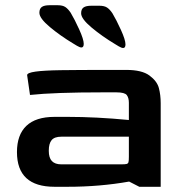

<svg xmlns="http://www.w3.org/2000/svg" viewBox="-20 -716 691 736"><path d="M45 -133Q45 -199 81 -233.5Q117 -268 189 -268H240Q349 -268 474 -256V-322Q474 -341 466 -351.5Q458 -362 426 -362H376Q187 -362 95 -352L84 -428Q84 -437 116 -441.5Q148 -446 213 -447Q278 -448 414 -448H464Q524 -448 553 -426.5Q582 -405 589 -378.5Q596 -352 596 -320V0H514L475 -20Q363 0 239 0H189Q45 0 45 -133ZM444 -86Q460 -86 465.5 -87.5Q471 -89 472.5 -94.5Q474 -100 474 -115V-192H215Q189 -192 178 -179Q167 -166 167 -138Q167 -111 179 -98.5Q191 -86 215 -86ZM292 -534Q286 -534 275 -540.5Q264 -547 261 -549Q211 -579 171 -612.5Q131 -646 131 -667Q131 -683 140.5 -689.5Q150 -696 170 -696H201Q220 -696 230.5 -689Q241 -682 251 -667Q266 -642 283.5 -603.5Q301 -565 301 -548Q301 -534 292 -534ZM452 -532Q446 -532 435 -538.5Q424 -545 421 -547Q371 -577 331 -610.5Q291 -644 291 -665Q291 -681 300.5 -687.5Q310 -694 330 -694H361Q380 -694 390.5 -687Q401 -680 411 -665Q426 -640 443.5 -601.5Q461 -563 461 -546Q461 -532 452 -532Z"/></svg>

Font: Gold
Style: Regular
Weight: 400
Designer: jaiki
Version: Version 1.000